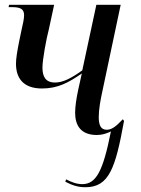

<svg xmlns="http://www.w3.org/2000/svg" viewBox="-20 -556 591 805"><path d="M338 229C437 229 464 150 500 -49L495 -56C464 -23 447 -12 427 -12C403 -12 394 -31 394 -65C394 -96 401 -137 410 -177L486 -536H384L325 -261C279 -228 244 -210 211 -210C170 -210 158 -236 158 -273C158 -305 174 -393 185 -434L207 -536H18L16 -526H32C67 -526 81 -517 81 -492C81 -477 76 -455 70 -429L60 -381C52 -340 47 -310 47 -289C47 -228 78 -185 156 -185C223 -185 268 -210 323 -248L308 -180C300 -143 295 -108 295 -83C295 -30 319 10 386 10C407 10 427 4 445 -5C412 162 383 216 325 216C300 216 279 207 257 196L254 206C283 221 307 229 338 229Z"/></svg>

Font: Noto Serif Display Condensed Medium
Style: Italic
Weight: 500
Width: 3
Italic angle: -12°
Designer: Monotype Design Team
Foundry: Monotype Imaging Inc.
Version: Version 2.009